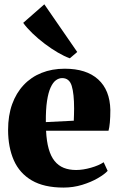

<svg xmlns="http://www.w3.org/2000/svg" viewBox="-20 -858 550 890"><path d="M274.5 11.5Q184 11.5 127.2 -21.8Q70.5 -55 44 -115.2Q17.5 -175.5 17.5 -256Q17.5 -322.5 36.2 -374.8Q55 -427 89.8 -464Q124.5 -501 172.8 -520.2Q221 -539.5 280 -539.5Q380.5 -539.5 435 -490Q489.5 -440.5 491.5 -348.5Q491.5 -314.5 489.2 -290.2Q487 -266 483 -252H193.5Q196 -202.5 205.8 -168Q215.5 -133.5 233 -111.8Q250.5 -90 275.5 -80Q300.5 -70 333 -70Q364.5 -70 401.5 -80.5Q438.5 -91 460.5 -106L479 -66Q465 -50.5 433.8 -32.2Q402.5 -14 361 -1.2Q319.5 11.5 274.5 11.5ZM192.5 -292 322 -298.5Q322.5 -313.5 323 -326.8Q323.5 -340 323.5 -355Q323.5 -423.5 312.5 -459.8Q301.5 -496 268 -496Q253 -496 239.2 -486Q225.5 -476 214.8 -452.8Q204 -429.5 198 -390.2Q192 -351 192.5 -292ZM303 -588Q278 -597 248 -614.5Q218 -632 187.5 -655Q157 -678 130.8 -703.2Q104.5 -728.5 87.5 -752L185.5 -838L338 -617L304 -588Z"/></svg>

Font: Merriweather 96pt Black
Style: Regular
Weight: 900
Version: Version 2.100